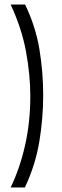

<svg xmlns="http://www.w3.org/2000/svg" viewBox="-20 -732 273 849"><path d="M27 -712H91Q138 -614 154.5 -513Q171 -412 171 -311Q171 -210 154 -106.5Q137 -3 90 97H27Q68 12 91 -90Q114 -192 114 -307Q114 -401 95 -504Q76 -607 27 -712Z"/></svg>

Font: Bricolage Grotesque 10pt Condensed ExtraLight
Style: Regular
Weight: 200
Width: 3
Designer: Mathieu Triay
Foundry: Atelier Triay
Version: Version 1.000; ttfautohint (v1.8.4.7-5d5b);gftools[0.9.32]